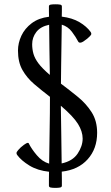

<svg xmlns="http://www.w3.org/2000/svg" viewBox="-20 -809 527 912"><path d="M243.2 83.5Q229.5 83.5 220.9 81.8Q212.4 80.1 212.4 73.2Q212.4 59.1 212.4 42.2Q212.4 25.4 212.9 6.8Q158.2 1 119.6 -22.7Q81.1 -46.4 62 -72.3Q56.2 -80.1 59.8 -87.2Q63.5 -94.2 78.6 -108.9Q111.8 -137.7 116.7 -127.9Q128.9 -102.5 154.8 -71.8Q180.7 -41 213.4 -31.7Q214.4 -110.4 215.8 -192.4Q217.3 -274.4 217.3 -349.1Q177.2 -379.9 142.6 -409.4Q107.9 -439 86.7 -476.3Q65.4 -513.7 65.4 -568.8Q65.4 -604.5 81.5 -639.2Q97.7 -673.8 130.6 -698.7Q163.6 -723.6 212.9 -729.5Q212.4 -744.1 212.4 -756.6Q212.4 -769 212.4 -778.8Q212.4 -785.6 220.9 -787.1Q229.5 -788.6 243.2 -788.6Q256.8 -788.6 265.4 -787.1Q273.9 -785.6 273.9 -778.8Q273.9 -769 273.9 -756.6Q273.9 -744.1 273.4 -730Q322.8 -724.1 357.2 -703.9Q391.6 -683.6 410.6 -657.2Q416 -648.9 411.9 -642.8Q407.7 -636.7 394 -625Q373.5 -608.4 364.3 -606.7Q355 -605 351.6 -611.3Q340.3 -633.3 321.5 -658.2Q302.7 -683.1 273.4 -691.9Q272.9 -648.4 272 -598.6Q271 -548.8 270.5 -500Q270 -451.2 269.5 -411.6Q310.5 -380.9 350.1 -348.6Q389.6 -316.4 415.5 -275.6Q441.4 -234.9 441.4 -178.2Q441.4 -102.5 396.5 -52.5Q351.6 -2.4 273.4 6.3Q273.9 25.4 273.9 42.2Q273.9 59.1 273.9 73.2Q273.9 80.1 265.1 81.8Q256.3 83.5 243.2 83.5ZM272.9 -32.7Q325.2 -43.9 348.9 -79.6Q372.6 -115.2 372.6 -150.9Q372.6 -184.6 350.3 -220.5Q328.1 -256.3 269 -306.6Q269.5 -248 271 -174.6Q272.5 -101.1 272.9 -32.7ZM216.8 -453.1Q215.8 -509.3 214.8 -573.2Q213.9 -637.2 213.4 -691.4Q171.9 -682.6 152.3 -656.7Q132.8 -630.9 132.8 -599.1Q132.8 -575.2 138.9 -553.5Q145 -531.7 162.8 -507.8Q180.7 -483.9 216.8 -453.1Z"/></svg>

Font: Dai Banna SIL
Style: Regular
Weight: 400
Designer: Victor Gaultney
Foundry: SIL International
Version: Version 4.000